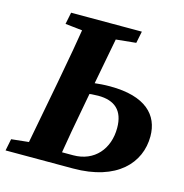

<svg xmlns="http://www.w3.org/2000/svg" viewBox="-101 -749 808 841"><g transform="rotate(15 303.0 -328.5)"><path d="M-2 0H150.7L163.5 -68.7H148.9L8.8 -53.7L-2 0ZM75.7 0H229.4C246.1 -103 264.8 -207 284.6 -310.7L350.4 -657H196C179.3 -554 161.3 -450 141.6 -347L75.7 0ZM152.8 0H303.8C502.5 0 595 -102.5 595 -223.5C595 -319.4 529.9 -389.6 368 -389.6C316.6 -389.6 265 -382 214.3 -372.4L204.9 -319.2C251.1 -329.2 287.5 -336.4 328.7 -336.4C403.1 -336.4 444.8 -300.5 444.8 -221.1C444.8 -126.4 385.9 -56.1 289.5 -56.1H164L152.8 0ZM108.3 -603.3 245.2 -588.3H280L429.1 -603.3L440 -657H119.2L108.3 -603.3Z"/></g></svg>

Font: Source Serif Variable
Style: Italic
Weight: 389
Italic angle: -12°
Designer: Frank Grießhammer
Foundry: Adobe Systems Incorporated
Version: Version 3.001;hotconv 1.0.111;makeotfexe 2.5.65597